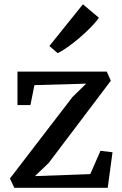

<svg xmlns="http://www.w3.org/2000/svg" viewBox="-20 -898 584 918"><path d="M392 -498 144.5 -491 125.5 -395.5H63.5V-555.5H490.5L510 -512L212.5 -118.5L147 -56L411.5 -65.5L460.5 -177L518 -170L495 0H48.5L27.5 -44.5L326 -433.5ZM255 -644.5 216 -678 376.5 -877.5 452.5 -813.5Q442 -796 417.5 -770.8Q393 -745.5 362.8 -719.5Q332.5 -693.5 304 -673.2Q275.5 -653 256 -644.5Z"/></svg>

Font: Merriweather Light 18pt
Style: Regular
Weight: 400
Version: Version 2.100